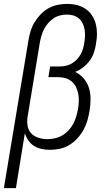

<svg xmlns="http://www.w3.org/2000/svg" viewBox="-44 -763 564 988"><path d="M-24 205 102 -553Q106 -577 113 -601Q120 -625 133 -647Q146 -669 164.5 -688.5Q183 -708 205.5 -720.5Q228 -733 252.5 -738Q277 -743 301 -743Q327 -743 351.5 -737Q376 -731 396 -717.5Q416 -704 429.5 -683.5Q443 -663 449 -639Q455 -615 455 -589.5Q455 -564 450 -538Q447 -516 439.5 -493.5Q432 -471 418 -451.5Q404 -432 384.5 -417Q365 -402 343 -393Q368 -381 386.5 -359.5Q405 -338 413.5 -311Q422 -284 422 -254Q422 -224 417 -194Q413 -169 406 -144Q399 -119 386 -95.5Q373 -72 354.5 -51.5Q336 -31 313 -17Q290 -3 264 2.5Q238 8 213 8Q191 8 170 3.5Q149 -1 131.5 -12Q114 -23 102 -40Q90 -57 84 -78L38 205ZM199 -47Q219 -47 239 -51.5Q259 -56 277 -66.5Q295 -77 309.5 -93Q324 -109 333.5 -127Q343 -145 348.5 -164.5Q354 -184 358 -204Q361 -223 361.5 -243Q362 -263 358.5 -281Q355 -299 347 -315.5Q339 -332 324.5 -344Q310 -356 292 -361Q274 -366 254 -366H205L214 -421H263Q279 -421 295 -424.5Q311 -428 325 -436Q339 -444 351 -456.5Q363 -469 371 -483.5Q379 -498 383.5 -513.5Q388 -529 390 -545Q393 -562 393.5 -579Q394 -596 391 -612.5Q388 -629 381 -643.5Q374 -658 361.5 -668.5Q349 -679 333 -683.5Q317 -688 300 -688Q283 -688 265 -683.5Q247 -679 231.5 -668.5Q216 -658 203.5 -643.5Q191 -629 182.5 -612.5Q174 -596 169 -578.5Q164 -561 161 -544L98 -162Q98 -162 98 -162Q98 -162 98 -162Q94 -138 98 -115Q102 -92 117 -76.5Q132 -61 154 -54Q176 -47 199 -47Z"/></svg>

Font: Iosevka Curly Light Oblique
Style: Regular
Weight: 300
Italic angle: -9°
Monospace: yes
Designer: Belleve Invis
Foundry: Belleve Invis
Version: Version 11.1.0; ttfautohint (v1.8.3)